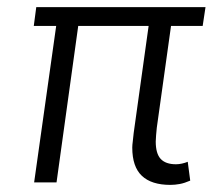

<svg xmlns="http://www.w3.org/2000/svg" viewBox="-20 -513 607 540"><path d="M459 7Q406 7 379 -18.5Q352 -44 352 -98Q352 -105 353.5 -116Q355 -127 356 -139L398 -440H200L139 0H76L138 -440H75L82 -493H558L550 -440H461L421 -154Q420 -143 419 -132.5Q418 -122 418 -115Q418 -81 432 -66Q446 -51 475 -51Q483 -51 492 -53Q501 -55 508 -58L515 -5Q499 2 485.5 4.5Q472 7 459 7Z"/></svg>

Font: Hanken Grotesk Light
Style: Italic
Weight: 300
Italic angle: -8°
Designer: Alfredo Marco Pradil
Foundry: Hanken Design Co.
Version: Version 3.013